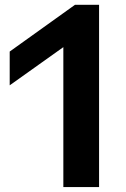

<svg xmlns="http://www.w3.org/2000/svg" viewBox="-20 -762 513 782"><path d="M238 0V-570L19.5 -414.5V-552L285.5 -742.5H383.5V0Z"/></svg>

Font: Encode Sans Expanded Expanded SemiBold
Style: Regular
Weight: 600
Width: 7
Designer: Multiple Designers
Foundry: Impallari Type
Version: Version 3.000; ttfautohint (v1.8.3) -l 8 -r 50 -G 200 -x 14 